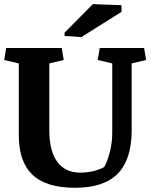

<svg xmlns="http://www.w3.org/2000/svg" viewBox="-20 -891 724 922"><path d="M216.8 -266.6Q216.8 -165 255.4 -113.5Q293.9 -62 364.7 -62Q400.4 -62 431.6 -70.1Q462.9 -78.1 481 -89.4Q497.1 -119.6 508.1 -163.3Q519 -207 519 -254.4V-586.4L449.2 -603L459 -660.6H671.9L681.6 -603L612.3 -586.4V-265.6Q612.3 -126 545.9 -57.6Q479.5 10.7 340.8 10.7Q200.7 10.7 135.5 -52.2Q70.3 -115.2 70.3 -239.7V-586.4L0 -603L9.8 -660.6H276.4L286.1 -603L216.8 -586.4ZM290 -733.9 425.8 -871.1 563.5 -866.2V-834L370.6 -712.9L290 -718.3Z"/></svg>

Font: Noticia Text
Style: Bold
Weight: 700
Designer: JM Sole
Foundry: JM Sole
Version: Version 1.003